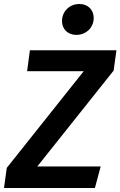

<svg xmlns="http://www.w3.org/2000/svg" viewBox="-35 -943 604 963"><path d="M348 -768C397 -768 435 -805 435 -853C435 -893 407 -923 363 -923C314 -923 276 -886 276 -837C276 -798 304 -768 348 -768ZM-15 0H441L470 -108H152L535 -589L549 -691H115L101 -586H385L-1 -101Z"/></svg>

Font: Fira Sans Medium
Style: Italic
Weight: 500
Italic angle: -8°
Designer: bBox Type GmbH & Carrois Corporate GbR & Edenspiekermann AG
Foundry: bBox Type GmbH & Carrois Corporate GbR & Edenspiekermann AG
Version: Version 4.301;PS 004.301;hotconv 1.0.88;makeotf.lib2.5.64775